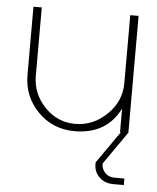

<svg xmlns="http://www.w3.org/2000/svg" viewBox="-49 -492 602 735"><g transform="rotate(5 252.0 -125.0)"><path d="M422 -450H454V0H453L366 125Q366 146 379.5 160.5Q393 175 416 175H454V200H414Q381 200 360 180Q339 160 339 130V123L425 0H422V-91Q371 11 248 11Q164 11 107 -47Q50 -105 50 -188V-450H82V-188Q82 -119 130.5 -68Q179 -17 248 -17Q317 -17 369.5 -68Q422 -119 422 -188Z"/></g></svg>

Font: Poiret One
Style: Regular
Weight: 400
Designer: Denis Masharov
Foundry: Denis Masharov
Version: Version 1.001